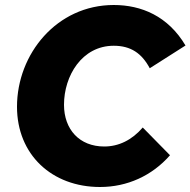

<svg xmlns="http://www.w3.org/2000/svg" viewBox="-20 -731 762 768"><path d="M380 17C489 17 588 -28 660 -110L551 -221C508 -171 455 -145 397 -145C298 -145 236 -213 236 -312C236 -428 308 -548 435 -548C503 -548 547 -518 579 -458L722 -549C652 -667 545 -711 435 -711C207 -711 48 -515 48 -304C48 -112 188 17 380 17Z"/></svg>

Font: Fixel Display ExtraBold
Style: Italic
Weight: 800
Italic angle: -10°
Designer: AlfaBravo + MacPaw
Foundry: Kyrylo Tkachov, Marchela Mozhyna, Serhii Makarenko, Maria Weinstein, Zakhar Kryvoshyya
Version: Version 1.210;Glyphs 3.2 (3217)